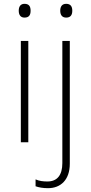

<svg xmlns="http://www.w3.org/2000/svg" viewBox="-20 -744 475 1004"><path d="M108 -724C87 -724 78 -709 78 -688C78 -667 87 -652 108 -652C133 -652 140 -667 140 -688C140 -709 133 -724 108 -724ZM295 -688C295 -667 304 -652 326 -652C350 -652 358 -667 358 -688C358 -709 350 -724 326 -724C304 -724 295 -709 295 -688ZM128 -530H89V0H128ZM231 240C297 240 345 197 345 112V-530H306V109C306 172 279 205 228 205C207 205 186 203 166 194V230C183 236 204 240 231 240Z"/></svg>

Font: Noto Sans Gurmukhi UI ExtraLight
Style: Regular
Weight: 200
Designer: Jelle Bosma - Monotype Design Team
Foundry: Monotype Imaging Inc.
Version: Version 2.004